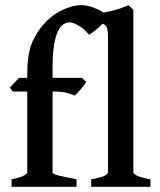

<svg xmlns="http://www.w3.org/2000/svg" viewBox="-20 -716 614 736"><path d="M391.1 -652.8Q391.1 -644 377.2 -629.2Q363.3 -614.3 346.7 -600.8Q330.1 -587.4 321.3 -583Q300.3 -607.9 279.5 -619.1Q258.8 -630.4 245.1 -630.4Q230 -630.4 215.3 -616.2Q200.7 -602.1 191.2 -564.2Q181.6 -526.4 181.6 -456.1V-417.5H294.4L310.5 -401.9Q301.8 -387.7 287.8 -371.6Q273.9 -355.5 266.1 -349.6Q255.9 -354.5 236.8 -359.9Q217.8 -365.2 181.6 -365.2V-55.2Q181.6 -49.8 201.2 -44.2Q220.7 -38.6 273.4 -28.8V0H24.4V-28.8Q54.7 -34.2 69.6 -42Q84.5 -49.8 84.5 -55.2V-365.2H29.3L17.6 -379.9L52.7 -417.5H84.5V-431.6Q84.5 -514.2 106.4 -560.5Q128.4 -606.9 164.1 -640.1Q194.8 -668.5 229.7 -682.4Q264.6 -696.3 289.1 -696.3Q314 -696.3 337.2 -687.5Q360.4 -678.7 375.7 -668.5Q391.1 -658.2 391.1 -652.8ZM329.6 0V-28.8Q368.2 -35.6 381.1 -42.2Q394 -48.8 394 -56.2V-572.3Q394 -598.6 389.6 -610.1Q385.3 -621.6 372.1 -625.5Q358.9 -629.4 334 -632.3V-660.2Q375.5 -666.5 407.5 -674.1Q439.5 -681.6 472.7 -696.3L491.2 -678.2V-56.2Q491.2 -49.8 505.4 -42.5Q519.5 -35.2 556.6 -28.8V0Z"/></svg>

Font: Dai Banna SIL Medium
Style: Regular
Weight: 500
Designer: Victor Gaultney
Foundry: SIL International
Version: Version 4.000